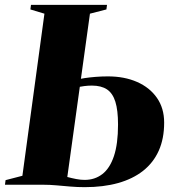

<svg xmlns="http://www.w3.org/2000/svg" viewBox="-38 -763 722 793"><path d="M312 10Q281.5 10 252.2 7.5Q223 5 195 2.5Q167 0 140.5 0H-17.5L-15 -19L54.5 -37L145.5 -706.5L87.5 -724L90 -743H404L401.5 -724L333.5 -706.5L240 -32Q259 -27 277 -23.5Q295 -20 311.5 -20Q353.5 -20 384.5 -43.8Q415.5 -67.5 432.5 -118Q449.5 -168.5 449.5 -248.5Q449.5 -307.5 438.5 -342.8Q427.5 -378 403.8 -393.8Q380 -409.5 341.5 -409.5Q326 -409.5 310.2 -407.5Q294.5 -405.5 282 -403V-434Q292.5 -437.5 312.2 -440.5Q332 -443.5 356.8 -445.5Q381.5 -447.5 407.5 -447.5Q476 -447.5 528.2 -424.5Q580.5 -401.5 610.2 -358.8Q640 -316 640 -256.5Q640 -190.5 617.8 -140.8Q595.5 -91 553 -57.5Q510.5 -24 449.8 -7Q389 10 312 10Z"/></svg>

Font: Merriweather 144pt Black
Style: Italic
Weight: 900
Italic angle: -7.8°
Version: Version 2.101